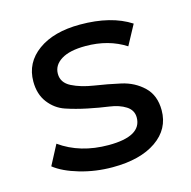

<svg xmlns="http://www.w3.org/2000/svg" viewBox="-85 -620 707 710"><g transform="rotate(-15 268.0 -264.5)"><path d="M262 6Q197 6 137 -11.5Q77 -29 43 -56L83 -132Q160 -77 269 -77Q395 -77 395 -149Q395 -177 370 -193Q345 -209 308 -214Q271 -219 227.5 -228Q184 -237 147 -249.5Q110 -262 85 -294.5Q60 -327 60 -376Q60 -448 120 -491.5Q180 -535 281 -535Q400 -535 474 -487L433 -411Q368 -453 280 -453Q219 -453 187 -433Q155 -413 155 -380Q155 -346 189.5 -328.5Q224 -311 273.5 -303.5Q323 -296 372.5 -285Q422 -274 456.5 -241Q491 -208 491 -151Q491 -79 429.5 -36.5Q368 6 262 6Z"/></g></svg>

Font: Montserrat
Style: Regular
Weight: 500
Designer: Julieta Ulanovsky
Foundry: Julieta Ulanovsky
Version: Version 7.200;PS 007.200;hotconv 1.0.88;makeotf.lib2.5.64775